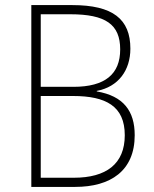

<svg xmlns="http://www.w3.org/2000/svg" viewBox="-20 -734 603 754"><path d="M103 0H275C414 0 509 -63 509 -203C509 -298 465 -357 360 -375V-377C445 -393 492 -458 492 -543C492 -659 423 -714 264 -714H103ZM268 -393H140V-678H256C395 -678 452 -638 452 -540C452 -443 393 -393 268 -393ZM270 -36H140V-357H267C396 -357 470 -317 470 -203C470 -90 397 -36 270 -36Z"/></svg>

Font: Noto Sans Mono SemiCondensed ExtraLight
Style: Regular
Weight: 200
Width: 4
Designer: Monotype Design Team
Foundry: Monotype Imaging Inc.
Version: Version 2.014